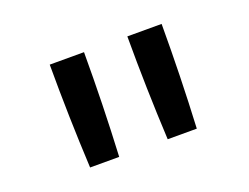

<svg xmlns="http://www.w3.org/2000/svg" viewBox="-62 -891 725 558"><g transform="rotate(-20 300.0 -611.5)"><path d="M135 -451Q131 -531 129 -611Q127 -691 127 -772H233Q233 -691 231 -611Q229 -531 225 -451ZM375 -451Q371 -531 369 -611Q367 -691 367 -772H473Q473 -691 471 -611Q469 -531 465 -451Z"/></g></svg>

Font: Iosevka Curly Medium Extended
Style: Regular
Weight: 500
Width: 7
Monospace: yes
Designer: Belleve Invis
Foundry: Belleve Invis
Version: Version 11.1.0; ttfautohint (v1.8.3)